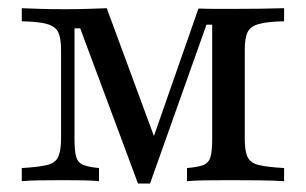

<svg xmlns="http://www.w3.org/2000/svg" viewBox="-20 -435 734 461"><path d="M311.3 5.6 172.6 -366.9H158.9V-101.6Q158.9 -72.6 162.9 -58.5Q166.9 -44.4 179.8 -39.1Q192.7 -33.9 217.7 -31.5V0Q201.6 -1.6 179.8 -2Q158.1 -2.4 133.1 -2.4Q103.2 -2.4 75.8 -2Q48.4 -1.6 32.3 0V-31.5Q72.6 -33.9 92.7 -38.7Q112.9 -43.5 119.8 -58.5Q126.6 -73.4 126.6 -102.4V-314.5Q126.6 -343.5 119.8 -357.7Q112.9 -371.8 92.7 -377.4Q72.6 -383.1 32.3 -383.9V-415.3Q49.2 -414.5 76.6 -413.7Q104 -412.9 135.5 -412.9Q165.3 -412.9 190.7 -413.7Q216.1 -414.5 236.3 -415.3L358.9 -83.1L337.9 -75L456.5 -414.5Q479 -413.7 499.2 -413.7Q519.4 -413.7 538.7 -413.7Q573.4 -413.7 605.6 -414.1Q637.9 -414.5 662.1 -415.3V-383.9Q621.8 -383.1 601.6 -377.4Q581.5 -371.8 574.6 -358.1Q567.7 -344.4 567.7 -315.3V-100.8Q567.7 -71.8 574.6 -57.7Q581.5 -43.5 601.6 -38.7Q621.8 -33.9 662.1 -31.5V0Q637.1 -1.6 603.2 -2Q569.4 -2.4 529.8 -2.4Q498.4 -2.4 472.2 -2Q446 -1.6 429 0V-31.5Q456.5 -33.9 469 -39.1Q481.5 -44.4 485.5 -58.5Q489.5 -72.6 489.5 -100.8V-375.8H475.8L340.3 5.6Z"/></svg>

Font: Playfair 12pt
Style: Regular
Weight: 400
Designer: Claus Eggers Sørensen
Foundry: Claus Eggers Sørensen
Version: Version 2.000;gftools[0.9.28]